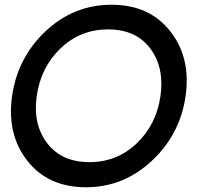

<svg xmlns="http://www.w3.org/2000/svg" viewBox="-20 -780 842 810"><path d="M343 10Q183 10 95.5 -101.5Q8 -213 31 -375Q54 -537 172.5 -648.5Q291 -760 451 -760Q610 -760 698 -648.5Q786 -537 763 -375Q740 -213 620.5 -101.5Q501 10 343 10ZM657 -375Q674 -496 613.5 -576Q553 -656 436 -656Q319 -656 235.5 -576Q152 -496 135 -375Q118 -256 179 -176Q240 -96 357 -96Q474 -96 557 -175.5Q640 -255 657 -375Z"/></svg>

Font: Oakes Grotesk Medium
Style: Italic
Weight: 500
Italic angle: -8°
Designer: Samuel Oakes
Foundry: Samuel Oakes
Version: Version 1.000;PS 001.000;hotconv 1.0.88;makeotf.lib2.5.64775